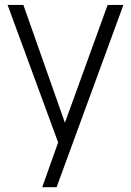

<svg xmlns="http://www.w3.org/2000/svg" viewBox="-20 -570 539 790"><path d="M422.9 -549.8H487.8L212.9 200.2H153.8L219.2 16.1L11.2 -549.8H76.2L247.1 -64.9Z"/></svg>

Font: Stilu Light
Style: Regular
Weight: 300
Designer: Genilson Lima Santos
Foundry: Genilson Lima Santos
Version: Version 1.200;PS 001.200;hotconv 1.0.88;makeotf.lib2.5.64775